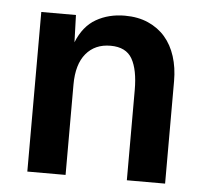

<svg xmlns="http://www.w3.org/2000/svg" viewBox="-44 -593 690 640"><g transform="rotate(5 300.5 -273.0)"><path d="M70 0V-534H186L189 -443Q211 -498 253 -522Q295 -546 349 -546Q393 -546 427 -531Q461 -516 484 -489.5Q507 -463 519 -425.5Q531 -388 531 -343V0H403V-302Q403 -370 382.5 -406Q362 -442 310 -442Q258 -442 228 -406Q198 -370 198 -302V0Z"/></g></svg>

Font: Geist SemBd
Style: Regular
Weight: 400
Designer: Basement.studio, Andrés Briganti, Mateo Zaragoza
Foundry: Basement.studio, Vercel, Andrés Briganti, Guido Ferreyra, Mateo Zaragoza
Version: Version 1.401